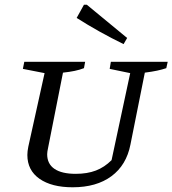

<svg xmlns="http://www.w3.org/2000/svg" viewBox="-20 -786 731 814"><path d="M288 8Q199 8 147.5 -28Q96 -64 96 -129Q96 -136 97 -145.5Q98 -155 100 -164L169 -476L77 -494L83 -524H341L336 -497Q318 -490 296.5 -485.5Q275 -481 247 -478L184 -160Q182 -150 181 -144Q180 -138 180 -132Q180 -91 211 -70Q242 -49 301 -49Q350 -49 386.5 -63Q423 -77 453 -107L532 -476L445 -494L450 -524H691L685 -497Q667 -491 646 -486.5Q625 -482 594 -478L533 -173Q516 -86 452.5 -39Q389 8 288 8ZM504 -599Q401 -649 305 -710L336 -766H348L519 -625Z"/></svg>

Font: Piazzolla SC
Style: Italic
Weight: 400
Italic angle: -11.3°
Designer: Juan Pablo del Peral
Foundry: Huerta Tipografica
Version: Version 1.330